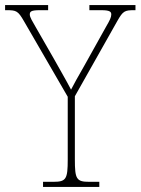

<svg xmlns="http://www.w3.org/2000/svg" viewBox="-30 -734 552 754"><path d="M139 0H360V-20H320C270 -20 264 -31 264 -108V-356L431 -652C453 -691 460 -694 497 -694H502V-714H321V-694H368C403 -694 407 -687 407 -677C407 -666 401 -654 387 -630L300 -474C276 -432 259 -402 249 -382C228 -422 204 -463 180 -506L110 -628C97 -651 87 -666 87 -677C87 -688 91 -694 126 -694H159V-714H-10V-694H-3C34 -694 41 -691 64 -651L236 -354V-108C236 -31 230 -20 180 -20H139Z"/></svg>

Font: Noto Serif Sinhala SemiCondensed Thin
Style: Regular
Weight: 100
Width: 4
Designer: Jelle Bosma - Monotype Design Team
Foundry: Monotype Imaging Inc.
Version: Version 2.007